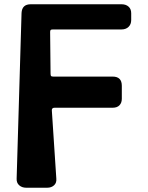

<svg xmlns="http://www.w3.org/2000/svg" viewBox="-20 -880 693 900"><path d="M229 -742Q220 -742 217.5 -739.5Q215 -737 215 -730L217 -535Q217 -526 219.5 -523.5Q222 -521 230 -521H508Q551 -521 551 -478V-417Q551 -398 540 -386.5Q529 -375 508 -375H236Q222 -375 223 -362L244 -43Q246 -23 233.5 -11.5Q221 0 201 0H103Q83 0 70 -11.5Q57 -23 58 -43L81 -819Q83 -860 124 -860H550Q570 -860 582.5 -849Q595 -838 595 -818V-786Q595 -766 582.5 -754Q570 -742 550 -742Z"/></svg>

Font: OpenDyslexic3
Style: Bold
Weight: 700
Designer: Abelardo Gonzalez
Version: Version 1.000;PS 001.001;hotconv 1.0.56